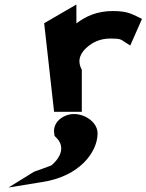

<svg xmlns="http://www.w3.org/2000/svg" viewBox="-20 -496 650 852"><path d="M308 10C262 10 211 46 221 98L222 107L229 114C266 150 257 196 208 238C183 248 153 258 131 266L18 336L166 312C335 287 413 177 413 96C413 48 360 10 308 10ZM588 -423C562 -435 542 -447 480 -447C412 -447 360 -424 319 -392V-476L176 -393L220 0H343V-187C319 -230 340 -264 367 -287C391 -308 424 -325 470 -325C515 -325 516 -321 533 -310L558 -294L610 -412Z"/></svg>

Font: Charger
Style: Hemi
Weight: 900
Designer: Jasper
Foundry: Cannot Into Space Fonts
Version: Version 0.99